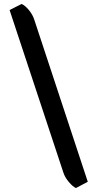

<svg xmlns="http://www.w3.org/2000/svg" viewBox="-20 -739 486 958"><path d="M150.9 -641.1 418 168 358.9 199.2Q343.8 192.9 323.7 169.4Q303.7 146 295.9 121.1L27.8 -689L87.9 -719.2Q105 -711.9 124 -689Q143.1 -666 150.9 -641.1Z"/></svg>

Font: Odor Mean Chey
Style: Regular
Weight: 400
Designer: Danh Hong
Version: Version 8.002; ttfautohint (v1.8.3)